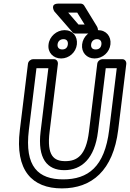

<svg xmlns="http://www.w3.org/2000/svg" viewBox="-20 -1007 720 1064"><path d="M140 -287 182 -629H248L205 -278C187 -129 241 -64 336 -64C432 -64 505 -128 523 -278L566 -629H627L585 -287C560 -82 468 -13 330 -13C193 -13 115 -82 140 -287ZM90 -287C62 -62 158 37 323 37C489 37 607 -62 635 -287L680 -654C681 -665 673 -679 658 -679H547C536 -679 521 -669 519 -654L473 -278C457 -144 406 -114 342 -114C279 -114 238 -143 255 -278L301 -654C302 -665 294 -679 279 -679H163C152 -679 137 -669 135 -654ZM408 -937 449 -871H415L358 -937ZM446 -977C443 -982 435 -987 427 -987H304C254 -987 281 -944 281 -944L382 -828C385 -824 392 -821 399 -821H492C541 -821 517 -861 517 -861ZM510 -733C492 -733 483 -743 485 -761C487 -779 500 -790 517 -790C535 -790 544 -779 542 -761C540 -743 529 -733 510 -733ZM504 -683C549 -683 587 -717 592 -761C597 -805 569 -840 523 -840C478 -840 440 -805 435 -761C430 -717 460 -683 504 -683ZM325 -733C307 -733 297 -744 299 -761C301 -779 314 -790 332 -790C349 -790 358 -779 356 -761C354 -743 343 -733 325 -733ZM319 -683C363 -683 401 -717 406 -761C411 -805 383 -840 338 -840C294 -840 254 -805 249 -761C243 -716 275 -683 319 -683Z"/></svg>

Font: Falling Sky
Style: OuObl
Weight: 400
Designer: Paul D. Hunt
Foundry: Adobe Systems Incorporated
Version: Version 1.02